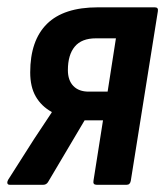

<svg xmlns="http://www.w3.org/2000/svg" viewBox="-29 -512 458 532"><path d="M-1.7 0Q-7.5 0 -8.5 -4.1Q-9.5 -8.2 -6.7 -13.4L65.1 -126.2Q77.3 -144.6 89.3 -162.7Q101.3 -180.8 114.3 -200.4V-201.8Q85.7 -217.6 70.2 -244.4Q54.7 -271.2 54.7 -311.4Q54.7 -399.8 101.1 -445.8Q147.6 -491.7 242.1 -491.7H399.9Q410.4 -491.7 408.4 -480.8L333.4 -11Q331.4 0 322.1 0H238.6Q228 0 230 -11L256.4 -178.5H205.4L103.9 -7.2Q99.1 0 90.9 0ZM216.9 -258.1H269.2L292.2 -405.8H236.7Q197.2 -405.8 178.2 -382.9Q159.1 -360.1 159.1 -317.6Q159.1 -289.4 174.3 -273.7Q189.4 -258.1 216.9 -258.1Z"/></svg>

Font: Sofia Sans Condensed
Style: Italic
Weight: 400
Italic angle: -9°
Designer: Botio Nikoltchev, Ani Petrova
Foundry: lettersoup
Version: Version 4.101